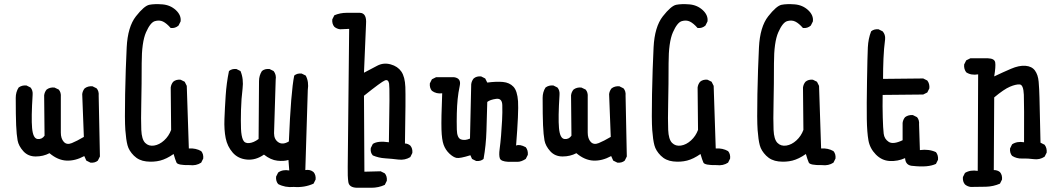

<svg xmlns="http://www.w3.org/2000/svg" viewBox="-20 -760 5040 911"><path d="M409.2 11.7 389.6 2 379.9 -19.5Q336.9 3.9 295.4 2Q253.9 0 214.8 -33.2Q185.5 -17.6 149.4 -17.6Q113.3 -17.6 90.8 -42.5Q68.4 -67.4 63.5 -93.8Q58.6 -120.1 56.6 -166Q54.7 -211.9 54.7 -295.9Q54.7 -323.2 68.4 -344.7Q84 -356.4 105.5 -354.5L125 -344.7Q136.7 -331.1 134.8 -309.6Q127.9 -201.2 132.3 -152.3Q136.7 -103.5 157.7 -100.6Q178.7 -97.7 191.4 -116.2L189.5 -307.6Q191.4 -323.2 201.2 -335Q216.8 -346.7 238.3 -344.7L258.8 -335Q270.5 -321.3 268.6 -299.8Q268.6 -159.2 268.6 -130.9Q268.6 -102.5 282.7 -86.9Q296.9 -71.3 320.8 -81.1Q344.7 -90.8 377.9 -110.4L370.1 -313.5Q372.1 -329.1 381.8 -340.8Q397.5 -352.5 418.9 -350.6L438.5 -340.8Q450.2 -327.1 448.2 -305.7L454.1 -17.6L444.3 2Q430.7 13.7 409.2 11.7Z M879.9 23.4Q823.2 24.4 817.4 11.2Q811.5 -2 803.7 -29.3Q770.5 -5.9 739.7 2Q709 9.8 673.8 5.9Q638.7 2 615.2 -21.5Q591.8 -44.9 585 -70.8Q578.1 -96.7 574.7 -143.1Q571.3 -189.5 573.7 -313Q576.2 -436.5 581.1 -534.7Q585.9 -632.8 625 -682.6Q664.1 -732.4 688.5 -737.3Q712.9 -742.2 750.5 -739.3Q788.1 -736.3 814.5 -711.9Q840.8 -687.5 836.9 -658.2L827.1 -638.7Q811.5 -625 790 -627Q770.5 -649.4 753.4 -657.7Q736.3 -666 714.8 -659.7Q693.4 -653.3 672.9 -606.9Q652.3 -560.5 652.3 -459.5Q652.3 -358.4 650.4 -273.9Q648.4 -189.5 650.4 -144Q652.3 -98.6 668.9 -82Q685.5 -65.4 710.9 -69.3Q736.3 -73.2 758.8 -93.8Q781.2 -114.3 792 -143.6L790 -344.7Q792 -360.4 801.8 -372.1Q815.4 -383.8 836.9 -381.8L856.4 -372.1L866.2 -352.5L876 -55.7Q909.2 -57.6 934.6 -43Q946.3 -29.3 944.3 -7.8L934.6 11.7Q911.1 27.3 879.9 23.4Z M1374 127Q1333 130.9 1299.8 113.3Q1288.1 99.6 1290 78.1L1299.8 58.6Q1321.3 43 1352.5 48.8L1348.6 -1Q1327.1 5.9 1295.9 2.4Q1264.6 -1 1232.4 -26.4Q1193.4 1 1151.4 -2.9Q1109.4 -6.8 1084 -36.1Q1058.6 -65.4 1050.8 -104.5Q1043 -143.6 1044.9 -195.3Q1046.9 -247.1 1050.8 -306.6Q1054.7 -366.2 1066.4 -422.9Q1080.1 -434.6 1101.6 -432.6L1121.1 -422.9Q1136.7 -385.7 1130.9 -338.9Q1125 -292 1123.5 -237.8Q1122.1 -183.6 1123.5 -148.9Q1125 -114.3 1132.8 -96.7Q1140.6 -79.1 1162.1 -81.1Q1183.6 -83 1207 -100.6Q1209 -348.6 1209 -375Q1209 -401.4 1222.7 -422.9Q1236.3 -434.6 1258.8 -432.6L1278.3 -422.9Q1292 -405.3 1288.1 -381.8L1280.3 -127.9Q1280.3 -98.6 1300.8 -85Q1321.3 -71.3 1350.6 -88.9Q1360.4 -325.2 1376 -401.4Q1389.6 -413.1 1411.1 -411.1L1430.7 -401.4Q1446.3 -372.1 1440.4 -333L1428.7 46.9Q1452.1 43 1467.8 56.6Q1479.5 70.3 1477.5 91.8L1467.8 111.3Q1424.8 130.9 1374 127Z M1673.8 130.9Q1636.7 129.9 1632.8 104Q1628.9 78.1 1629.9 30.3Q1630.9 -17.6 1636.7 -623L1593.8 -621.1Q1578.1 -623 1566.4 -632.8Q1554.7 -646.5 1556.6 -668L1566.4 -687.5Q1593.8 -699.2 1625 -699.2Q1656.2 -699.2 1687.5 -699.2Q1720.7 -698.2 1716.8 -646.5L1707 -415Q1740.2 -432.6 1770 -448.2Q1799.8 -463.9 1833.5 -454.6Q1867.2 -445.3 1884.3 -420.4Q1901.4 -395.5 1903.3 -347.2Q1905.3 -298.8 1901.4 -79.1Q1915 -79.1 1926.8 -69.3Q1938.5 -55.7 1936.5 -34.2L1926.8 -14.6Q1901.4 1 1870.1 -2.9Q1838.9 -6.8 1807.6 -8.8Q1776.4 -10.7 1749 -22.5Q1736.3 -36.1 1739.3 -57.6L1749 -77.1Q1772.5 -92.8 1825.2 -85Q1830.1 -341.8 1826.2 -363.3Q1822.3 -384.8 1806.2 -378.4Q1790 -372.1 1707 -305.7L1709 54.7L1786.1 52.7L1805.7 62.5Q1817.4 76.2 1815.4 97.7L1805.7 117.2Q1776.4 130.9 1741.7 130.9Q1707 130.9 1673.8 130.9Z M2391.6 7.8Q2356.4 5.9 2351.6 -8.8Q2346.7 -23.4 2350.6 -52.2Q2354.5 -81.1 2357.4 -116.2Q2360.4 -151.4 2362.3 -189.5Q2364.3 -227.5 2363.3 -261.2Q2362.3 -294.9 2334 -291Q2305.7 -287.1 2292 -276.4Q2290 -208 2288.1 -139.6Q2286.1 -71.3 2274.4 -5.9Q2260.7 5.9 2239.3 3.9L2219.7 -5.9L2211.9 -23.4Q2162.1 -7.8 2146.5 -10.7Q2130.9 -13.7 2112.3 -31.2Q2093.8 -48.8 2085 -72.8Q2076.2 -96.7 2074.7 -146Q2073.2 -195.3 2078.1 -317.4Q2050.8 -313.5 2029.3 -329.1Q2017.6 -342.8 2019.5 -364.3L2029.3 -383.8L2048.8 -393.6H2134.8Q2168.9 -388.7 2161.6 -354Q2154.3 -319.3 2151.4 -289.1Q2148.4 -258.8 2147.5 -222.2Q2146.5 -185.5 2147.5 -145.5Q2148.4 -105.5 2167 -98.6Q2185.5 -91.8 2210 -102.5L2215.8 -360.4Q2217.8 -376 2227.5 -387.7Q2241.2 -399.4 2262.7 -397.5L2282.2 -387.7L2292 -368.2Q2335 -374 2366.2 -371.1Q2397.5 -368.2 2416 -348.6Q2434.6 -329.1 2438 -279.3Q2441.4 -229.5 2428.7 -69.3Q2445.3 -77.1 2474.6 -61.5Q2486.3 -46.9 2484.4 -25.4L2474.6 -5.9Q2453.1 7.8 2436 7.8Q2418.9 7.8 2391.6 7.8Z M2909.2 11.7 2889.6 2 2879.9 -19.5Q2836.9 3.9 2795.4 2Q2753.9 0 2714.8 -33.2Q2685.5 -17.6 2649.4 -17.6Q2613.3 -17.6 2590.8 -42.5Q2568.4 -67.4 2563.5 -93.8Q2558.6 -120.1 2556.6 -166Q2554.7 -211.9 2554.7 -295.9Q2554.7 -323.2 2568.4 -344.7Q2584 -356.4 2605.5 -354.5L2625 -344.7Q2636.7 -331.1 2634.8 -309.6Q2627.9 -201.2 2632.3 -152.3Q2636.7 -103.5 2657.7 -100.6Q2678.7 -97.7 2691.4 -116.2L2689.5 -307.6Q2691.4 -323.2 2701.2 -335Q2716.8 -346.7 2738.3 -344.7L2758.8 -335Q2770.5 -321.3 2768.6 -299.8Q2768.6 -159.2 2768.6 -130.9Q2768.6 -102.5 2782.7 -86.9Q2796.9 -71.3 2820.8 -81.1Q2844.7 -90.8 2877.9 -110.4L2870.1 -313.5Q2872.1 -329.1 2881.8 -340.8Q2897.5 -352.5 2918.9 -350.6L2938.5 -340.8Q2950.2 -327.1 2948.2 -305.7L2954.1 -17.6L2944.3 2Q2930.7 13.7 2909.2 11.7Z M3379.9 23.4Q3323.2 24.4 3317.4 11.2Q3311.5 -2 3303.7 -29.3Q3270.5 -5.9 3239.7 2Q3209 9.8 3173.8 5.9Q3138.7 2 3115.2 -21.5Q3091.8 -44.9 3085 -70.8Q3078.1 -96.7 3074.7 -143.1Q3071.3 -189.5 3073.7 -313Q3076.2 -436.5 3081.1 -534.7Q3085.9 -632.8 3125 -682.6Q3164.1 -732.4 3188.5 -737.3Q3212.9 -742.2 3250.5 -739.3Q3288.1 -736.3 3314.5 -711.9Q3340.8 -687.5 3336.9 -658.2L3327.1 -638.7Q3311.5 -625 3290 -627Q3270.5 -649.4 3253.4 -657.7Q3236.3 -666 3214.8 -659.7Q3193.4 -653.3 3172.9 -606.9Q3152.3 -560.5 3152.3 -459.5Q3152.3 -358.4 3150.4 -273.9Q3148.4 -189.5 3150.4 -144Q3152.3 -98.6 3168.9 -82Q3185.5 -65.4 3210.9 -69.3Q3236.3 -73.2 3258.8 -93.8Q3281.2 -114.3 3292 -143.6L3290 -344.7Q3292 -360.4 3301.8 -372.1Q3315.4 -383.8 3336.9 -381.8L3356.4 -372.1L3366.2 -352.5L3376 -55.7Q3409.2 -57.6 3434.6 -43Q3446.3 -29.3 3444.3 -7.8L3434.6 11.7Q3411.1 27.3 3379.9 23.4Z M3879.9 23.4Q3823.2 24.4 3817.4 11.2Q3811.5 -2 3803.7 -29.3Q3770.5 -5.9 3739.7 2Q3709 9.8 3673.8 5.9Q3638.7 2 3615.2 -21.5Q3591.8 -44.9 3585 -70.8Q3578.1 -96.7 3574.7 -143.1Q3571.3 -189.5 3573.7 -313Q3576.2 -436.5 3581.1 -534.7Q3585.9 -632.8 3625 -682.6Q3664.1 -732.4 3688.5 -737.3Q3712.9 -742.2 3750.5 -739.3Q3788.1 -736.3 3814.5 -711.9Q3840.8 -687.5 3836.9 -658.2L3827.1 -638.7Q3811.5 -625 3790 -627Q3770.5 -649.4 3753.4 -657.7Q3736.3 -666 3714.8 -659.7Q3693.4 -653.3 3672.9 -606.9Q3652.3 -560.5 3652.3 -459.5Q3652.3 -358.4 3650.4 -273.9Q3648.4 -189.5 3650.4 -144Q3652.3 -98.6 3668.9 -82Q3685.5 -65.4 3710.9 -69.3Q3736.3 -73.2 3758.8 -93.8Q3781.2 -114.3 3792 -143.6L3790 -344.7Q3792 -360.4 3801.8 -372.1Q3815.4 -383.8 3836.9 -381.8L3856.4 -372.1L3866.2 -352.5L3876 -55.7Q3909.2 -57.6 3934.6 -43Q3946.3 -29.3 3944.3 -7.8L3934.6 11.7Q3911.1 27.3 3879.9 23.4Z M4312.5 27.3Q4276.4 26.4 4274.4 -9.8Q4239.3 5.9 4201.7 3.9Q4164.1 2 4135.7 -26.9Q4107.4 -55.7 4100.6 -93.8Q4093.8 -131.8 4092.8 -195.3Q4091.8 -258.8 4093.8 -376Q4095.7 -493.2 4097.7 -534.7Q4099.6 -576.2 4113.3 -611.3Q4127 -623 4148.4 -621.1L4168 -611.3Q4181.6 -595.7 4179.7 -574.2Q4173.8 -529.3 4171.9 -481.9Q4169.9 -434.6 4169.9 -385.7L4360.4 -387.7L4379.9 -377.9Q4391.6 -362.3 4389.6 -340.8L4379.9 -321.3L4360.4 -311.5L4168 -309.6Q4167 -253.9 4168.5 -202.6Q4169.9 -151.4 4172.9 -126Q4175.8 -100.6 4196.8 -86.9Q4217.8 -73.2 4262.7 -94.7V-176.8Q4264.6 -192.4 4274.4 -204.1Q4290 -215.8 4311.5 -213.9L4331.1 -204.1Q4342.8 -190.4 4340.8 -168.9L4344.7 -47.9Q4387.7 -53.7 4420.9 -38.1Q4432.6 -23.4 4430.7 -2L4420.9 17.6Q4383.8 35.2 4312.5 27.3Z M4585.9 127Q4570.3 125 4558.6 115.2Q4546.9 101.6 4548.8 80.1L4558.6 60.5Q4584 44.9 4619.1 50.8L4621.1 -407.2Q4587.9 -401.4 4564.5 -417Q4552.7 -432.6 4554.7 -454.1L4564.5 -473.6L4584 -483.4H4668Q4699.2 -482.4 4702.1 -463.4Q4705.1 -444.3 4697.3 -397.5Q4738.3 -417 4776.9 -433.6Q4815.4 -450.2 4845.7 -447.8Q4876 -445.3 4890.6 -425.3Q4905.3 -405.3 4908.2 -372.1Q4911.1 -338.9 4912.1 -296.4Q4913.1 -253.9 4917 -83L4936.5 -73.2Q4948.2 -57.6 4946.3 -36.1L4936.5 -16.6Q4913.1 -1 4884.8 -4.9Q4856.4 -8.8 4830.1 -7.8Q4803.7 -6.8 4782.2 -20.5Q4770.5 -34.2 4772.5 -55.7L4782.2 -75.2Q4805.7 -90.8 4838.9 -85Q4839.8 -262.7 4837.9 -310.5Q4835.9 -358.4 4817.9 -359.4Q4799.8 -360.4 4772 -348.6Q4744.1 -336.9 4697.3 -297.9L4695.3 46.9Q4712.9 46.9 4724.6 56.6Q4736.3 70.3 4734.4 91.8L4724.6 111.3Q4693.4 125 4658.2 126Q4623 127 4585.9 127Z"/></svg>

Font: NaikaiFont
Style: Regular
Weight: 400
Version: Version 1.67